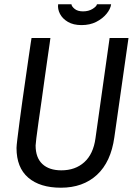

<svg xmlns="http://www.w3.org/2000/svg" viewBox="-20 -863 632 895"><path d="M264 12Q166 12 111.5 -35Q57 -82 57 -173Q57 -183 61 -215.5Q65 -248 71 -294.5Q77 -341 84.5 -394Q92 -447 99.5 -498.5Q107 -550 113 -592.5Q119 -635 123 -660.5Q127 -686 127 -686H215Q215 -686 211.5 -660Q208 -634 201.5 -591Q195 -548 188 -496Q181 -444 173.5 -391.5Q166 -339 159.5 -294Q153 -249 149.5 -219.5Q146 -190 146 -185Q146 -128 177.5 -98.5Q209 -69 266 -69Q331 -69 373 -107Q415 -145 425 -218L491 -686H579L513 -223Q497 -108 432 -48Q367 12 264 12ZM360 -746Q322 -746 296.5 -761Q271 -776 259.5 -798.5Q248 -821 251 -843H313Q314 -833 328 -821.5Q342 -810 367 -810Q393 -810 411.5 -821.5Q430 -833 432 -843H498Q495 -821 476.5 -798.5Q458 -776 428.5 -761Q399 -746 360 -746Z"/></svg>

Font: Archivo Narrow
Style: Italic
Weight: 400
Italic angle: -8°
Designer: Hector Gatti
Foundry: Omnibus-Type
Version: Version 3.002